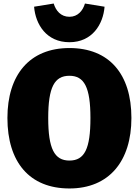

<svg xmlns="http://www.w3.org/2000/svg" viewBox="-20 -1045 785 1087"><path d="M373 -806C502 -806 564 -907 572 -1007L461 -1025C449 -985 421 -950 373 -950C324 -950 296 -985 284 -1025L173 -1007C181 -907 243 -806 373 -806ZM373 -773C147 -773 22 -621 22 -377C22 -127 147 22 373 22C598 22 724 -133 724 -377C724 -626 598 -773 373 -773ZM373 -616C457 -616 492 -551 492 -377C492 -203 459 -136 373 -136C288 -136 253 -203 253 -377C253 -551 288 -616 373 -616Z"/></svg>

Font: Glow Sans SC Normal Heavy
Style: Regular
Weight: 900
Designer: Ryoko NISHIZUKA (kana, bopomofo & ideographs); Paul D. Hunt (Latin, Greek & Cyrillic); Sandoll Communications, Soo-young
Version: Version 0.93